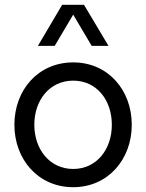

<svg xmlns="http://www.w3.org/2000/svg" viewBox="-20 -770 610 800"><path d="M239 -750 138 -579H208L285 -709L362 -579H432L330 -750ZM285 10C430 10 529 -106 529 -250C529 -395 430 -510 285 -510C139 -510 40 -395 40 -250C40 -106 139 10 285 10ZM285 -66C187 -66 123 -148 123 -250C123 -353 187 -434 285 -434C383 -434 446 -353 446 -250C446 -148 383 -66 285 -66Z"/></svg>

Font: Oakes
Style: Regular
Weight: 400
Designer: Samuel Oakes
Foundry: Samuel Oakes
Version: Version 1.003;PS 001.003;hotconv 1.0.88;makeotf.lib2.5.64775